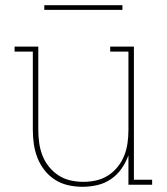

<svg xmlns="http://www.w3.org/2000/svg" viewBox="-20 -709 640 737"><path d="M297 8Q269 8 242 2Q215 -4 192 -18.5Q169 -33 151.5 -55Q134 -77 124 -102.5Q114 -128 110 -155.5Q106 -183 106 -210V-511H36V-530H127V-210Q127 -185 130.5 -160Q134 -135 143 -112Q152 -89 168 -69Q184 -49 205 -35.5Q226 -22 250.5 -16.5Q275 -11 300 -11Q325 -11 349.5 -16.5Q374 -22 395 -35.5Q416 -49 432 -69Q448 -89 457 -112Q466 -135 469.5 -160Q473 -185 473 -210V-511H403V-530H494V-19H564V0H473V-113Q463 -85 446.5 -61.5Q430 -38 406 -21.5Q382 -5 353.5 1.5Q325 8 297 8ZM150 -671V-689H450V-671Z"/></svg>

Font: Iosevka Curly Slab ThEx
Style: Regular
Weight: 100
Width: 7
Monospace: yes
Designer: Belleve Invis
Foundry: Belleve Invis
Version: Version 11.1.0; ttfautohint (v1.8.3)